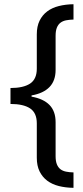

<svg xmlns="http://www.w3.org/2000/svg" viewBox="-20 -734 394 912"><path d="M244.1 7.8Q244.1 31.2 250 46.1Q255.9 61 266.8 69.6Q277.8 78.1 293.7 81.3Q309.6 84.5 329.1 85V158.2Q291.5 157.7 259.5 149.7Q227.5 141.6 204.3 124.3Q181.2 106.9 168 80.1Q154.8 53.2 154.8 15.1V-147.9Q154.8 -198.2 122.8 -219.2Q90.8 -240.2 29.8 -240.2V-315.9Q90.8 -315.9 122.8 -336.9Q154.8 -357.9 154.8 -408.2V-570.8Q154.8 -608.9 168 -635.7Q181.2 -662.6 204.3 -679.9Q227.5 -697.3 259.5 -705.3Q291.5 -713.4 329.1 -713.9V-641.1Q309.6 -640.6 293.7 -637.5Q277.8 -634.3 266.8 -625.7Q255.9 -617.2 250 -602.3Q244.1 -587.4 244.1 -564V-401.9Q244.1 -350.6 215.1 -320.6Q186 -290.5 129.9 -280.8V-274.9Q186 -265.1 215.1 -235.4Q244.1 -205.6 244.1 -153.8Z"/></svg>

Font: Genotype
Style: Regular
Weight: 400
Foundry: Ascender Corporation
Version: Version 1.00